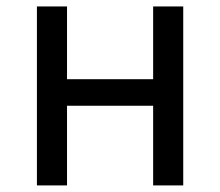

<svg xmlns="http://www.w3.org/2000/svg" viewBox="-20 -563 669 583"><path d="M92.1 0V-543.4H183.5V-322.5H445V-543.4H536.4V0H445V-241.9H183.5V0Z"/></svg>

Font: Noto Sans SC Thin
Style: Regular
Weight: 100
Designer: Ryoko NISHIZUKA 西塚涼子 (kana, bopomofo & ideographs); Paul D. Hunt (Latin, Greek & Cyrillic); Sandoll Communications 산돌커뮤니
Foundry: Adobe
Version: Version 2.004-H2;hotconv 1.0.118;makeotfexe 2.5.65603